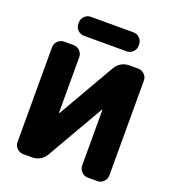

<svg xmlns="http://www.w3.org/2000/svg" viewBox="-163 -1076 1054 1178"><g transform="rotate(20 363.5 -487.0)"><path d="M666 -78.1Q666 -54.7 648.9 -37.6Q631.8 -20.5 608.4 -20.5H545.9Q522.5 -20.5 505.4 -37.6Q488.3 -54.7 488.3 -78.1V-439.5Q488.3 -441.4 486.8 -441.9Q485.4 -442.4 484.4 -441.4L270.5 -70.3Q256.8 -46.9 233.4 -33.7Q210 -20.5 183.6 -20.5H124Q100.6 -20.5 83.5 -37.6Q66.4 -54.7 66.4 -78.1V-697.3Q66.4 -720.7 83.5 -737.8Q100.6 -754.9 124 -754.9H186.5Q210 -754.9 227.1 -737.8Q244.1 -720.7 244.1 -697.3V-335.9Q244.1 -334 245.6 -333.5Q247.1 -333 248 -334L461.9 -705.1Q475.6 -728.5 499 -741.7Q522.5 -754.9 548.8 -754.9H608.4Q631.8 -754.9 648.9 -737.8Q666 -720.7 666 -697.3ZM226.6 -830.1Q203.1 -830.1 186 -847.2Q168.9 -864.3 168.9 -887.7V-896.5Q168.9 -919.9 186 -937Q203.1 -954.1 226.6 -954.1H504.9Q528.3 -954.1 545.4 -937Q562.5 -919.9 562.5 -896.5V-887.7Q562.5 -864.3 545.4 -847.2Q528.3 -830.1 504.9 -830.1Z"/></g></svg>

Font: Gen Jyuu Gothic Heavy
Style: Bold
Weight: 900
Designer: [Source Han Sans]
Ryoko NISHIZUKA  (kana & ideographs); Paul D. Hunt (Latin, Greek & Cyrillic); Wenlong ZHANG  (bopomofo
Version: Version 1.002.20150607